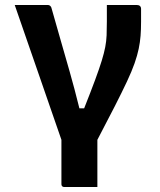

<svg xmlns="http://www.w3.org/2000/svg" viewBox="-20 -558 640 769"><path d="M370 2Q370 24 370 46Q370 68 370 91Q370 116 370 141Q370 166 370 191Q337 191 304 191Q271 191 237 191Q232 191 229 188Q226 185 226 180Q226 135 226 90.5Q226 46 226 2Q204 -61 181.5 -126.5Q159 -192 135.5 -259.5Q112 -327 88 -396.5Q64 -466 39 -538Q61 -538 83 -538Q105 -538 127.5 -538Q150 -538 171 -538Q176 -538 179 -536Q182 -534 184 -531Q186 -528 187 -523Q204 -463 221.5 -402Q239 -341 258.5 -273Q278 -205 298 -124H317Q344 -192 361 -238Q378 -284 387.5 -315Q397 -346 401.5 -369.5Q406 -393 407 -416.5Q408 -440 408 -472Q408 -485 408 -499Q408 -513 408 -526V-538Q429 -538 449 -538Q469 -538 488.5 -538Q508 -538 528 -538Q536 -538 540.5 -534Q545 -530 545 -522V-471Q545 -440 543 -414.5Q541 -389 535.5 -362.5Q530 -336 519 -304.5Q508 -273 488.5 -231.5Q469 -190 440 -133Q411 -76 370 2Z"/></svg>

Font: Recursive
Style: Bold
Weight: 700
Version: Version 1.085